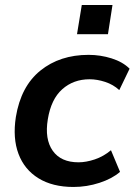

<svg xmlns="http://www.w3.org/2000/svg" viewBox="-20 -733 544 763"><path d="M272 10Q189 10 133 -24.5Q77 -59 53.5 -121.5Q30 -184 43 -268Q63 -390 140.5 -452.5Q218 -515 332 -515Q379 -515 423.5 -501Q468 -487 495 -460L454 -375Q430 -397 398 -407.5Q366 -418 336 -418Q272 -418 227.5 -378.5Q183 -339 170 -259Q157 -180 189.5 -134Q222 -88 292 -88Q322 -88 356.5 -99.5Q391 -111 421 -136L457 -50Q426 -23 375.5 -6.5Q325 10 272 10ZM286 -597 305 -713H427L409 -597Z"/></svg>

Font: Mulish ExtraLight
Style: Italic
Weight: 200
Italic angle: -9°
Designer: Vernon Adams
Foundry: Vernon Adams
Version: Version 3.603